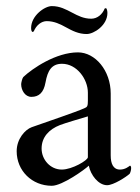

<svg xmlns="http://www.w3.org/2000/svg" viewBox="-20 -596 455 624"><path d="M180.7 -44.9C143.6 -44.9 115.2 -77.1 115.2 -113.3C115.2 -150.4 139.6 -175.8 174.8 -189.5C192.4 -196.3 239.3 -210 265.6 -217.8V-85C265.6 -75.2 214.8 -44.9 180.7 -44.9ZM233.4 -425.8C162.1 -425.8 85.9 -374 55.7 -345.7C51.8 -340.8 48.8 -326.2 48.8 -322.3C48.8 -302.7 61.5 -281.2 82 -281.2C106.4 -281.2 122.1 -294.9 127.9 -328.1C134.8 -366.2 147.5 -388.7 181.6 -388.7C229.5 -388.7 265.6 -338.9 265.6 -294.9V-268.6C265.6 -251 263.7 -248 253.9 -244.1C225.6 -231.4 137.7 -202.1 83 -182.6C61.5 -174.8 34.2 -144.5 34.2 -104.5C34.2 -41 84 7.8 148.4 7.8C182.6 7.8 256.8 -45.9 268.6 -57.6C274.4 -27.3 299.8 5.9 328.1 5.9C348.6 5.9 389.6 -20.5 401.4 -31.2C404.3 -36.1 406.2 -43.9 406.2 -49.8C406.2 -52.7 405.3 -57.6 402.3 -57.6C399.4 -55.7 387.7 -44.9 370.1 -44.9C347.7 -44.9 339.8 -64.5 339.8 -90.8V-292C339.8 -367.2 289.1 -425.8 233.4 -425.8ZM276.4 -535.2C252 -535.2 233.4 -544.9 214.8 -554.7C194.3 -565.4 174.8 -576.2 148.4 -576.2C125 -576.2 81.1 -544.9 81.1 -504.9C81.1 -498 83 -492.2 85.9 -492.2C86.9 -492.2 87.9 -493.2 89.8 -494.1C97.7 -513.7 114.3 -527.3 131.8 -527.3C156.2 -527.3 175.8 -517.6 195.3 -506.8C214.8 -496.1 235.4 -485.4 261.7 -485.4C285.2 -485.4 329.1 -513.7 329.1 -553.7C329.1 -560.5 327.1 -569.3 324.2 -569.3C323.2 -569.3 322.3 -569.3 320.3 -568.4C312.5 -548.8 295.9 -535.2 276.4 -535.2Z"/></svg>

Font: Crimson
Style: Roman
Weight: 400
Version: Version 0.2